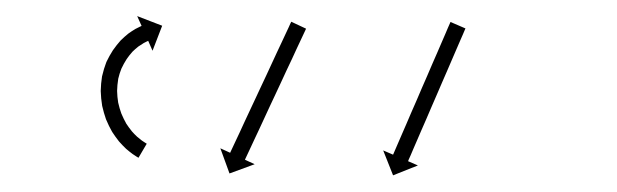

<svg xmlns="http://www.w3.org/2000/svg" viewBox="-20 -572 755 235"><path d="M147.8 -379.9C148.4 -379.6 148.9 -379.2 149.5 -378.9L159.6 -396.1C159.1 -396.5 158.5 -396.8 158 -397.1C158 -397.1 158 -397.1 158.1 -397.1C158.1 -397 158.1 -397 158.1 -397C156.7 -397.9 155.3 -398.9 153.9 -399.8C153.9 -399.8 153.9 -399.8 154 -399.7C154.1 -399.7 154.1 -399.6 154.1 -399.6C152 -401.2 149.9 -402.9 147.9 -404.6C147.9 -404.6 148 -404.5 148.1 -404.5C148.2 -404.4 148.2 -404.3 148.2 -404.3C145.7 -406.6 143.3 -409.1 141 -411.7C141 -411.7 141.1 -411.6 141.2 -411.5C141.3 -411.4 141.4 -411.3 141.4 -411.3C138.8 -414.5 136.4 -417.8 134.2 -421.2C134.2 -421.2 134.3 -421.1 134.4 -421C134.4 -420.9 134.5 -420.8 134.5 -420.8C132.3 -424.7 130.3 -428.8 128.5 -433.1C128.5 -433.1 128.5 -432.9 128.6 -432.8C128.6 -432.6 128.7 -432.5 128.7 -432.5C127 -437.1 125.7 -441.8 124.6 -446.6C124.6 -446.6 124.6 -446.5 124.7 -446.3C124.7 -446.2 124.7 -446 124.7 -446C123.9 -451 123.4 -456 123.3 -461.1C123.3 -461.1 123.3 -460.9 123.3 -460.7C123.3 -460.6 123.3 -460.4 123.3 -460.4C123.4 -465.4 123.9 -470.5 124.7 -475.4C124.7 -475.4 124.6 -475.3 124.6 -475.1C124.6 -474.9 124.5 -474.8 124.5 -474.8C125.6 -479.5 127 -484.1 128.8 -488.6C128.8 -488.6 128.7 -488.4 128.6 -488.2C128.5 -488 128.5 -487.8 128.5 -487.8C130.4 -492 132.7 -496 135.1 -499.8C135.1 -499.8 135 -499.7 134.9 -499.6C134.9 -499.5 134.8 -499.4 134.8 -499.4C137.1 -502.7 139.6 -505.9 142.3 -508.9C142.3 -508.9 142.2 -508.8 142.1 -508.7C142 -508.6 141.9 -508.5 141.9 -508.5C144.3 -510.8 146.8 -513.1 149.5 -515.2C149.5 -515.2 149.4 -515.1 149.3 -515C149.2 -515 149.1 -514.9 149.1 -514.9C151.2 -516.4 153.4 -517.8 155.6 -519.1C155.6 -519.1 155.5 -519.1 155.5 -519.1C155.4 -519 155.3 -519 155.3 -519C156.8 -519.8 158.3 -520.6 159.8 -521.3C159.8 -521.3 159.8 -521.3 159.7 -521.2C159.7 -521.2 159.6 -521.2 159.6 -521.2C160.2 -521.5 160.8 -521.7 161.4 -522L166.7 -509.9L178.5 -540.5L147.9 -552.3L153.3 -540.3C152.6 -540 152 -539.7 151.4 -539.4C151.4 -539.4 151.3 -539.4 151.3 -539.4C151.2 -539.4 151.2 -539.3 151.2 -539.3C149.4 -538.5 147.6 -537.5 145.8 -536.6C145.8 -536.6 145.7 -536.5 145.6 -536.5C145.6 -536.4 145.5 -536.4 145.5 -536.4C142.7 -534.8 140.1 -533 137.5 -531.2C137.5 -531.2 137.4 -531.1 137.3 -531C137.2 -531 137.1 -530.9 137.1 -530.9C133.9 -528.3 130.8 -525.6 127.9 -522.7C127.9 -522.7 127.8 -522.6 127.7 -522.5C127.6 -522.4 127.5 -522.3 127.5 -522.3C124.3 -518.7 121.3 -514.9 118.5 -510.9C118.5 -510.9 118.4 -510.8 118.3 -510.7C118.3 -510.6 118.2 -510.5 118.2 -510.5C115.3 -506 112.7 -501.3 110.4 -496.5C110.4 -496.5 110.3 -496.3 110.3 -496.1C110.2 -496 110.1 -495.8 110.1 -495.8C108 -490.4 106.4 -484.9 105.1 -479.3C105.1 -479.3 105 -479.1 105 -479C105 -478.8 104.9 -478.6 104.9 -478.6C104 -472.8 103.4 -466.9 103.3 -461C103.3 -461 103.3 -460.8 103.3 -460.7C103.3 -460.5 103.3 -460.4 103.3 -460.4C103.5 -454.5 104 -448.6 105 -442.8C105 -442.8 105 -442.7 105 -442.5C105.1 -442.4 105.1 -442.2 105.1 -442.2C106.4 -436.6 107.9 -431.2 109.8 -425.8C109.8 -425.8 109.9 -425.7 110 -425.5C110 -425.4 110.1 -425.2 110.1 -425.2C112.1 -420.3 114.5 -415.5 117.1 -410.9C117.1 -410.9 117.2 -410.8 117.3 -410.7C117.3 -410.5 117.4 -410.4 117.4 -410.4C120 -406.4 122.8 -402.5 125.8 -398.7C125.8 -398.7 125.9 -398.6 126 -398.6C126 -398.5 126.1 -398.4 126.1 -398.4C128.8 -395.3 131.7 -392.4 134.6 -389.6C134.6 -389.6 134.7 -389.6 134.8 -389.5C134.9 -389.4 134.9 -389.4 134.9 -389.4C137.3 -387.3 139.8 -385.4 142.3 -383.5C142.3 -383.5 142.4 -383.5 142.4 -383.4C142.5 -383.4 142.6 -383.3 142.6 -383.3C144.2 -382.2 145.9 -381.1 147.6 -380C147.6 -380 147.7 -380 147.7 -380C147.7 -379.9 147.8 -379.9 147.8 -379.9ZM353.8 -535.1C354 -535.7 354.3 -536.3 354.6 -536.9L336.5 -545.4C336.2 -544.8 335.9 -544.2 335.6 -543.6C334.9 -541.9 334.1 -540.2 333.3 -538.5C332 -535.9 330.8 -533.2 329.6 -530.6C328 -527.2 326.4 -523.7 324.8 -520.3C322.9 -516.3 321 -512.2 319.1 -508.2C317 -503.7 314.9 -499.2 312.8 -494.6C310.6 -489.8 308.3 -485 306.1 -480.1C303.7 -475.2 301.4 -470.2 299.1 -465.2C296.8 -460.2 294.4 -455.2 292.1 -450.2C289.9 -445.4 287.6 -440.6 285.3 -435.7C283.2 -431.2 281.1 -426.7 279 -422.2C277.1 -418.1 275.3 -414.1 273.4 -410C271.8 -406.6 270.2 -403.2 268.6 -399.8C267.3 -397.1 266.1 -394.5 264.9 -391.9C264.1 -390.2 263.3 -388.5 262.5 -386.8C262.2 -386.2 262 -385.6 261.7 -385L249.7 -390.5L260.9 -359.7L291.7 -371L279.8 -376.5C280.1 -377.1 280.4 -377.7 280.6 -378.3C281.4 -380 282.2 -381.7 283 -383.4C284.2 -386.1 285.5 -388.7 286.7 -391.3C288.3 -394.7 289.9 -398.2 291.5 -401.6C293.4 -405.6 295.3 -409.7 297.2 -413.7C299.3 -418.2 301.4 -422.8 303.5 -427.3C305.7 -432.1 308 -436.9 310.2 -441.8C312.6 -446.8 314.9 -451.7 317.2 -456.7C319.5 -461.7 321.9 -466.7 324.2 -471.7C326.4 -476.5 328.7 -481.4 330.9 -486.2C333 -490.7 335.2 -495.2 337.3 -499.7C339.1 -503.8 341 -507.8 342.9 -511.9C344.5 -515.3 346.1 -518.7 347.7 -522.1C348.9 -524.8 350.2 -527.4 351.4 -530C352.2 -531.7 353 -533.4 353.8 -535.1ZM548.9 -535.4C549.2 -536 549.5 -536.6 549.7 -537.2L531.4 -545.1C531.1 -544.5 530.8 -543.9 530.6 -543.3C529.8 -541.6 529.1 -539.9 528.3 -538.1C527.2 -535.5 526 -532.8 524.9 -530.1C523.4 -526.7 521.9 -523.2 520.4 -519.7C518.6 -515.6 516.8 -511.5 515.1 -507.4C513.1 -502.9 511.1 -498.3 509.1 -493.7C507 -488.8 504.9 -483.9 502.8 -479C500.6 -474 498.4 -468.9 496.2 -463.9C494 -458.8 491.9 -453.8 489.7 -448.7C487.6 -443.9 485.4 -439 483.3 -434.1C481.4 -429.5 479.4 -424.9 477.4 -420.3C475.6 -416.2 473.8 -412.1 472.1 -408.1C470.6 -404.6 469.1 -401.1 467.6 -397.7C466.4 -395 465.3 -392.3 464.1 -389.6C463.4 -387.9 462.6 -386.2 461.9 -384.5C461.6 -383.9 461.4 -383.3 461.1 -382.7L449 -387.9L461.1 -357.4L491.5 -369.5L479.5 -374.7C479.7 -375.3 480 -375.9 480.2 -376.6C481 -378.3 481.7 -380 482.5 -381.7C483.6 -384.4 484.8 -387 485.9 -389.7C487.4 -393.2 488.9 -396.6 490.4 -400.1C492.2 -404.2 494 -408.3 495.7 -412.4C497.7 -417 499.7 -421.6 501.7 -426.1C503.8 -431 505.9 -435.9 508 -440.8C510.2 -445.9 512.4 -450.9 514.6 -456C516.8 -461 519 -466.1 521.1 -471.1C523.3 -476 525.4 -480.9 527.5 -485.8C529.5 -490.4 531.4 -494.9 533.4 -499.5C535.2 -503.6 537 -507.7 538.7 -511.8C540.2 -515.3 541.7 -518.7 543.2 -522.2C544.4 -524.9 545.5 -527.5 546.7 -530.2C547.4 -531.9 548.2 -533.6 548.9 -535.4Z"/></svg>

Font: FRB American Cursive Just Arrows Extralight
Style: Italic
Weight: 200
Italic angle: -25°
Version: Version 2.0;Modular Font Editor K font №1